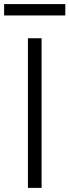

<svg xmlns="http://www.w3.org/2000/svg" viewBox="-39 -913 337 933"><path d="M278.3 -893.1V-837.9H-19V-893.1ZM163.1 -727.1V0H96.7V-727.1Z"/></svg>

Font: Interop Light
Style: Regular
Weight: 300
Designer: Rasmus Andersson, Google, Jang Haemin
Foundry: jhaemin
Version: Version 1.007